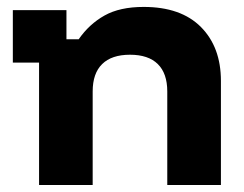

<svg xmlns="http://www.w3.org/2000/svg" viewBox="-20 -529 698 549"><path d="M91.7 0V-350H16.7V-500H170V-416.7H205Q235 -460 278.8 -484.6Q322.5 -509.2 390.8 -509.2Q497.5 -509.2 554.6 -451.7Q611.7 -394.2 611.7 -297.5V0H458.3V-267.5Q458.3 -319.2 431.2 -345.8Q404.2 -372.5 351.7 -372.5Q299.2 -372.5 272.1 -345.8Q245 -319.2 245 -267.5V0Z"/></svg>

Font: Funnel Display ExtraBold
Style: Regular
Weight: 800
Designer: NORD ID, Kristian Moeller
Foundry: Dicotype
Version: Version 1.000